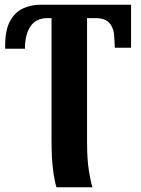

<svg xmlns="http://www.w3.org/2000/svg" viewBox="-20 -556 599 816"><path d="M220 240Q212 215 205.5 166Q199 117 199 38V-479H182Q133 -479 109.5 -444Q86 -409 86 -349H2V-363Q2 -429 23 -467Q44 -505 78.5 -520.5Q113 -536 154 -536H537V-353H468L466 -393Q465 -434 446.5 -456.5Q428 -479 387 -479H350V50Q350 122 358 171Q366 220 373 240Z"/></svg>

Font: Noto Serif
Style: Bold
Weight: 700
Designer: Monotype Design Team
Foundry: Monotype Imaging Inc.
Version: Version 2.014